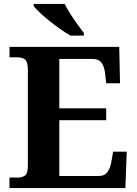

<svg xmlns="http://www.w3.org/2000/svg" viewBox="-20 -951 693 971"><path d="M28 0V-53H70Q91 -53 106 -63Q121 -73 121 -113V-596Q121 -639 106.5 -650Q92 -661 70 -661H28V-714H583L587 -530H517L512 -577Q508 -614 493.5 -633.5Q479 -653 448 -653H280V-403H517V-343H280V-61H480Q510 -61 524.5 -82.5Q539 -104 544 -137L552 -184H621L614 0ZM336 -771Q312 -785 284 -804.5Q256 -824 229 -846Q202 -868 180.5 -888Q159 -908 150 -921V-931H307Q318 -909 335 -882Q352 -855 371 -829Q390 -803 404 -784V-771Z"/></svg>

Font: Noto Serif Tamil
Style: Bold Italic
Weight: 700
Italic angle: -12°
Designer: Indian Type Foundry, Tom Grace, and the Monotype Design Team
Foundry: Monotype Imaging Inc.
Version: Version 2.003; ttfautohint (v1.8.4.7-5d5b)